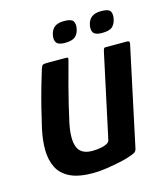

<svg xmlns="http://www.w3.org/2000/svg" viewBox="-97 -692 668 772"><g transform="rotate(-15 237.0 -306.5)"><path d="M197 4Q136 4 100.5 -13.5Q65 -31 49.5 -62.5Q34 -94 33.5 -134.5Q33 -175 43 -221Q52 -261 62.5 -303Q73 -345 84 -383.5Q95 -422 104 -451Q109 -467 113.5 -469.5Q118 -472 130 -472H199Q211 -472 216 -471.5Q221 -471 216 -455Q215 -450 208 -425Q201 -400 191.5 -364Q182 -328 172.5 -289Q163 -250 156 -217Q142 -150 155.5 -116.5Q169 -83 217 -83Q223 -83 234.5 -84Q246 -85 257.5 -87.5Q269 -90 278 -95Q287 -100 289 -108L364 -457Q365 -462 367 -467Q369 -472 374 -472H464Q467 -472 471 -470.5Q475 -469 474 -461L386 -49Q384 -37 376 -32Q368 -27 345 -20Q334 -16 308 -10.5Q282 -5 252 -0.5Q222 4 197 4ZM282 -574Q278 -553 265 -542Q252 -531 222 -531Q196 -531 187.5 -542Q179 -553 183 -574Q187 -595 200.5 -606Q214 -617 241 -617Q270 -617 278 -606Q286 -595 282 -574ZM436 -574Q432 -553 419.5 -542Q407 -531 377 -531Q350 -531 341.5 -542Q333 -553 337 -574Q341 -595 355 -606Q369 -617 395 -617Q425 -617 432.5 -606Q440 -595 436 -574Z"/></g></svg>

Font: Glory Thin SemiBold
Style: Italic
Weight: 600
Italic angle: -12°
Version: Version 1.011